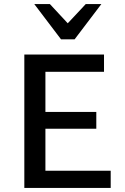

<svg xmlns="http://www.w3.org/2000/svg" viewBox="-20 -927 619 947"><path d="M526 0H100V-658H493V-573H204V-85H526ZM134 -292V-375H455V-292ZM281 -733 299 -796 403 -907H480L348 -733ZM281 -733 149 -907H226L331 -794L348 -733Z"/></svg>

Font: Ysabeau Office SemiBold
Style: Regular
Weight: 600
Designer: Christian Thalmann (Catharsis Fonts)
Version: Version 2.001;gftools[0.9.30]; featfreeze: tnum,lnum,ss02